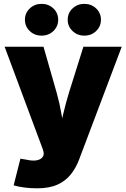

<svg xmlns="http://www.w3.org/2000/svg" viewBox="-20 -788 668 1015"><path d="M52.2 191.9 87.9 50.8 122.1 56.6Q152.3 63.5 173.3 59.6Q194.3 55.7 204.1 43.7Q213.9 31.7 210 14.6L206.1 0.5L4.4 -541H210L279.8 -296.9Q295.4 -241.2 304.9 -185.1Q314.5 -128.9 327.1 -63H288.1Q300.8 -128.9 314.2 -185.5Q327.6 -242.2 344.2 -296.9L420.9 -541H623.5L399.4 52.2Q382.8 97.7 355.2 132.8Q327.6 168 284.4 187.7Q241.2 207.5 176.3 207.5Q142.6 207.5 109.6 203.4Q76.7 199.2 52.2 191.9ZM425.8 -599.6Q389.2 -599.6 363.5 -624Q337.9 -648.4 337.9 -683.6Q337.9 -719.2 363.5 -743.4Q389.2 -767.6 425.8 -767.6Q462.9 -767.6 488.3 -743.4Q513.7 -719.2 513.7 -683.6Q513.7 -648.4 488.3 -624Q462.9 -599.6 425.8 -599.6ZM199.7 -599.6Q162.6 -599.6 137.2 -624Q111.8 -648.4 111.8 -683.6Q111.8 -719.2 137.5 -743.4Q163.1 -767.6 199.7 -767.6Q236.8 -767.6 262.2 -743.4Q287.6 -719.2 287.6 -683.6Q287.6 -648.4 262.2 -624Q236.8 -599.6 199.7 -599.6Z"/></svg>

Font: Inter 17pt Black
Style: Regular
Weight: 900
Version: Version 4.001;git-66647c0bb